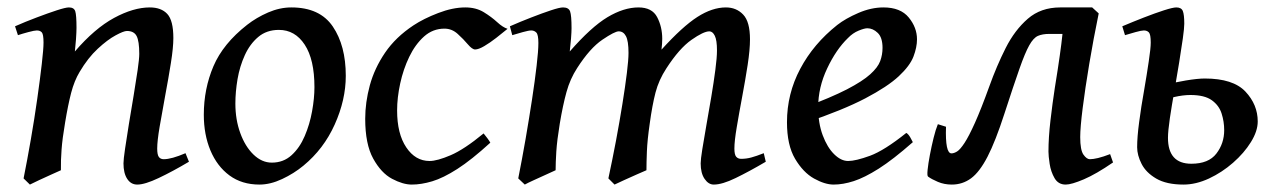

<svg xmlns="http://www.w3.org/2000/svg" viewBox="-20 -477 3439 517"><path d="M488.8 -41.5Q444.3 -15.1 407.2 2.4Q370.1 20 349.6 20Q332.5 20 322.5 4.6Q312.5 -10.7 312.5 -37.1Q312.5 -47.4 316.7 -76.2Q320.8 -105 327.1 -143.1Q333.5 -181.2 339.8 -219.5Q346.2 -257.8 350.6 -288.3Q355 -318.8 355 -332Q355 -366.2 347.9 -379.9Q340.8 -393.6 321.8 -393.6Q313 -393.6 291.3 -381.8Q269.5 -370.1 243.2 -345.7Q216.8 -321.3 194.3 -283.2Q180.2 -259.8 171.6 -227.1Q163.1 -194.3 155.3 -147Q147.9 -103.5 145.8 -74.5Q143.6 -45.4 144 -18.6Q135.3 -14.6 118.4 -7.1Q101.6 0.5 85.2 8.1Q68.8 15.6 60.5 20L43.5 3.4Q53.2 -44.9 63 -101.3Q72.8 -157.7 80.3 -210.9Q87.9 -264.2 92.5 -304.7Q97.2 -345.2 97.2 -362.3Q97.2 -384.8 92.5 -389.9Q87.9 -395 79.1 -395Q72.8 -395 56.4 -390.6Q40 -386.2 28.3 -382.3L20.5 -406.2Q48.3 -418.5 78.6 -429.9Q108.9 -441.4 132.8 -449.2Q156.7 -457 165.5 -457Q179.2 -457 182.6 -446.8Q186 -436.5 186 -401.9Q186 -391.6 184.6 -371.1Q183.1 -350.6 181.6 -338.4Q234.9 -400.4 287.1 -428.7Q339.4 -457 383.3 -457Q414.1 -457 430.4 -439.5Q446.8 -421.9 446.8 -374.5Q446.8 -349.1 440.2 -307.6Q433.6 -266.1 425 -220.5Q416.5 -174.8 409.9 -136Q403.3 -97.2 403.3 -77.1Q403.3 -60.5 407.7 -54.4Q412.1 -48.3 420.9 -48.3Q441.9 -48.3 479.5 -64.5Z M911.1 -272.9Q911.1 -208 881.3 -141.8Q851.6 -75.7 796.9 -30.8Q771.5 -9.8 739.7 5.1Q708 20 678.7 20Q631.3 20 597.9 -4.6Q564.5 -29.3 546.6 -72Q528.8 -114.7 528.8 -168Q528.8 -237.8 554.7 -298.6Q580.6 -359.4 645.5 -410.2Q670.4 -429.7 701.9 -443.4Q733.4 -457 764.6 -457Q841.3 -457 876.2 -405.5Q911.1 -354 911.1 -272.9ZM826.7 -242.2Q826.7 -316.9 800.5 -356.7Q774.4 -396.5 731 -396.5Q697.8 -396.5 675.3 -377.4Q652.8 -358.4 639.2 -328.4Q625.5 -298.3 619.6 -263.9Q613.8 -229.5 613.8 -198.2Q613.8 -154.8 627 -118.7Q640.1 -82.5 662.6 -60.8Q685.1 -39.1 711.9 -39.1Q743.2 -39.1 765.1 -59.1Q787.1 -79.1 800.5 -110.6Q814 -142.1 820.3 -177.2Q826.7 -212.4 826.7 -242.2Z M1346.7 -399.4Q1333 -388.2 1316.2 -375Q1299.3 -361.8 1283.9 -352.8Q1268.6 -343.8 1259.3 -343.8Q1251.5 -343.8 1239.7 -357.7Q1228 -371.6 1212.4 -385.7Q1196.8 -399.9 1176.8 -399.9Q1145.5 -399.9 1121.8 -378.7Q1098.1 -357.4 1082 -324Q1065.9 -290.5 1057.6 -252.2Q1049.3 -213.9 1049.3 -179.7Q1049.3 -116.7 1074 -80.1Q1098.6 -43.5 1136.7 -43.5Q1157.2 -43.5 1193.6 -59.1Q1230 -74.7 1282.2 -117.7Q1286.1 -113.3 1292.2 -105Q1298.3 -96.7 1300.3 -92.8Q1249.5 -46.4 1211.4 -22Q1173.3 2.4 1143.8 11.2Q1114.3 20 1088.9 20Q1064.9 20 1035.6 4.4Q1006.3 -11.2 984.9 -50Q963.4 -88.9 963.4 -157.2Q963.4 -201.2 975.8 -247.1Q988.3 -293 1016.8 -335Q1045.4 -377 1093.3 -408.7Q1120.6 -426.8 1159.9 -441.9Q1199.2 -457 1232.9 -457Q1261.7 -457 1282.5 -444.3Q1303.2 -431.6 1318.6 -417.5Q1334 -403.3 1346.7 -399.4Z M2042 -41.5Q1997.1 -15.1 1960.9 2.4Q1924.8 20 1901.9 20Q1887.7 20 1877.2 4.6Q1866.7 -10.7 1866.7 -37.1Q1866.7 -47.4 1871.1 -75.2Q1875.5 -103 1882.1 -140.1Q1888.7 -177.2 1895.3 -216.3Q1901.9 -255.4 1906.2 -288.6Q1910.6 -321.8 1910.6 -341.3Q1910.6 -368.7 1904.8 -380.6Q1898.9 -392.6 1890.1 -392.6Q1874.5 -392.6 1841.8 -369.6Q1809.1 -346.7 1774.4 -293Q1753.9 -261.7 1745.1 -227.8Q1736.3 -193.8 1729.5 -144Q1723.1 -99.6 1721.9 -69.3Q1720.7 -39.1 1720.7 -18.6Q1711.4 -14.6 1694.3 -7.1Q1677.2 0.5 1660.4 8.1Q1643.6 15.6 1634.8 20L1618.2 3.4Q1628.9 -46.4 1638.7 -98.1Q1648.4 -149.9 1656 -197.3Q1663.6 -244.6 1668 -280.5Q1672.4 -316.4 1672.4 -334.5Q1672.4 -366.7 1665.5 -379.6Q1658.7 -392.6 1646 -392.6Q1635.3 -392.6 1602.1 -370.1Q1568.8 -347.7 1534.2 -293.9Q1515.1 -264.6 1505.4 -229.2Q1495.6 -193.8 1487.3 -144Q1480 -99.6 1478 -69.1Q1476.1 -38.6 1476.1 -18.6Q1467.8 -14.6 1450.9 -7.1Q1434.1 0.5 1417.5 8.1Q1400.9 15.6 1393.1 20L1375.5 3.4Q1385.7 -47.9 1395.3 -103Q1404.8 -158.2 1412.6 -209.2Q1420.4 -260.3 1425 -300.3Q1429.7 -340.3 1429.7 -361.3Q1429.7 -383.8 1424.1 -389.4Q1418.5 -395 1410.6 -395Q1403.8 -395 1387.9 -390.6Q1372.1 -386.2 1359.4 -382.3L1353 -406.2Q1380.9 -418.5 1410.4 -429.9Q1439.9 -441.4 1463.4 -449.2Q1486.8 -457 1496.1 -457Q1511.2 -457 1515.1 -446.3Q1519 -435.5 1519 -400.9Q1519 -391.6 1517.6 -373Q1516.1 -354.5 1514.2 -338.4Q1571.8 -404.3 1615.7 -430.7Q1659.7 -457 1699.2 -457Q1735.8 -457 1749.5 -430.9Q1763.2 -404.8 1763.2 -372.6Q1763.2 -359.4 1761.2 -343.3Q1817.9 -405.8 1857.9 -431.4Q1897.9 -457 1934.6 -457Q1962.9 -457 1981.2 -437.7Q1999.5 -418.5 1999.5 -371.1Q1999.5 -343.3 1993.2 -302Q1986.8 -260.7 1978.5 -216.6Q1970.2 -172.4 1963.9 -134.8Q1957.5 -97.2 1957.5 -77.1Q1957.5 -60.5 1962.4 -54.9Q1967.3 -49.3 1975.6 -49.3Q1989.7 -49.3 2003.2 -53Q2016.6 -56.6 2036.6 -64.5Z M2449.2 -371.1Q2449.2 -349.6 2439.7 -324.7Q2430.2 -299.8 2400.1 -271.7Q2370.1 -243.7 2310.1 -212.2Q2250 -180.7 2148.9 -146.5L2145.5 -187.5Q2217.8 -214.4 2260.3 -236.3Q2302.7 -258.3 2323.2 -276.9Q2343.8 -295.4 2350.1 -312.5Q2356.4 -329.6 2356.4 -348.1Q2356.4 -376 2343.5 -388.4Q2330.6 -400.9 2315.4 -400.9Q2307.6 -400.9 2292 -394.5Q2276.4 -388.2 2263.2 -374.5Q2231.4 -343.8 2207.3 -292.7Q2183.1 -241.7 2183.1 -188Q2183.1 -145.5 2195.3 -112.8Q2207.5 -80.1 2226.1 -61.8Q2244.6 -43.5 2263.7 -43.5Q2284.2 -43.5 2322.8 -57.6Q2361.3 -71.8 2420.4 -119.1Q2425.8 -116.2 2431.2 -106.9Q2436.5 -97.7 2438 -94.2Q2384.8 -47.4 2346.2 -22.9Q2307.6 1.5 2278.8 10.7Q2250 20 2224.6 20Q2201.2 20 2171.9 3.7Q2142.6 -12.7 2120.8 -49.6Q2099.1 -86.4 2099.1 -147.9Q2099.1 -224.6 2134.8 -291.7Q2170.4 -358.9 2234.4 -409.7Q2256.8 -427.2 2291.3 -442.1Q2325.7 -457 2358.9 -457Q2404.8 -457 2427 -429.9Q2449.2 -402.8 2449.2 -371.1Z M2505.4 -142.6 2527.3 -135.7Q2524.9 -64 2542 -64Q2548.8 -64 2557.1 -69.1Q2565.4 -74.2 2577.1 -92Q2588.9 -109.9 2605.2 -146.2Q2621.6 -182.6 2644 -244.6Q2663.6 -299.3 2688 -347.7Q2712.4 -396 2747.6 -426.5Q2782.7 -457 2835 -457Q2843.3 -457 2860.1 -457Q2877 -457 2894 -457Q2911.1 -457 2920.9 -457L2851.6 -385.7Q2840.8 -385.7 2825.9 -385.7Q2811 -385.7 2805.7 -385.7Q2787.1 -385.7 2774.9 -380.4Q2762.7 -375 2751.5 -355Q2740.2 -335 2724.9 -291.3Q2709.5 -247.6 2684.6 -170.9Q2660.6 -96.7 2639.2 -55.2Q2617.7 -13.7 2594.7 3.2Q2571.8 20 2543 20Q2522.5 20 2505.4 12.7Q2488.3 5.4 2479 -1.5Q2476.1 -3.4 2477.8 -20Q2479.5 -36.6 2483.9 -59.8Q2488.3 -83 2493.9 -105.7Q2499.5 -128.4 2505.4 -142.6ZM2977.1 -39.6Q2931.6 -8.3 2898.4 5.9Q2865.2 20 2849.6 20Q2829.6 20 2819.6 2.7Q2809.6 -14.6 2806.4 -35.9Q2803.2 -57.1 2803.2 -68.8Q2803.2 -106.4 2808.6 -152.8Q2814 -199.2 2820.3 -240.2Q2829.1 -294.4 2833.7 -327.6Q2838.4 -360.8 2840.6 -382.3Q2842.8 -403.8 2843.8 -422.4L2920.9 -457L2938.5 -440.9Q2924.3 -372.1 2913.1 -305.2Q2901.9 -238.3 2895.3 -185.8Q2888.7 -133.3 2888.7 -107.9Q2888.7 -72.8 2897.5 -60.5Q2906.2 -48.3 2914.6 -48.3Q2923.3 -48.3 2936.8 -51.5Q2950.2 -54.7 2969.2 -62Z M3009.3 -382.3 3002 -406.2Q3029.8 -418 3059.8 -429.7Q3089.8 -441.4 3114 -449.2Q3138.2 -457 3147.5 -457Q3161.1 -457 3165 -447.3Q3168.9 -437.5 3168.9 -413.1Q3168.9 -401.4 3165 -373.3Q3161.1 -345.2 3155 -307.9Q3148.9 -270.5 3142.1 -231.4Q3135.3 -193.8 3130.1 -158.7Q3125 -123.5 3125 -106Q3125 -36.1 3188 -36.1Q3234.4 -36.1 3255.4 -63.5Q3276.4 -90.8 3276.4 -126.5Q3276.4 -149.4 3269.5 -171.1Q3262.7 -192.9 3243.2 -207Q3223.6 -221.2 3185.5 -221.2Q3166 -221.2 3142.1 -215.8Q3118.2 -210.4 3103.5 -204.6L3112.8 -247.6Q3141.1 -254.9 3173.1 -260.3Q3205.1 -265.6 3224.1 -265.6Q3300.3 -265.6 3333.5 -230.5Q3366.7 -195.3 3366.7 -149.9Q3366.7 -124 3348.4 -94.5Q3330.1 -64.9 3300.3 -38.8Q3270.5 -12.7 3235.4 3.7Q3200.2 20 3167 20Q3121.1 20 3093.5 3.9Q3065.9 -12.2 3054 -35.6Q3042 -59.1 3042 -80.6Q3042 -107.9 3047.4 -148.4Q3052.7 -189 3061 -235.4Q3067.9 -275.4 3073.2 -311.3Q3078.6 -347.2 3078.6 -362.3Q3078.6 -384.3 3073.7 -389.6Q3068.8 -395 3060.1 -395Q3053.7 -395 3037.8 -390.6Q3022 -386.2 3009.3 -382.3Z"/></svg>

Font: Gentium Book Plus
Style: Italic
Weight: 400
Italic angle: -8°
Designer: Victor Gaultney, Annie Olsen, Iska Routamaa, Becca Hirsbrunner
Foundry: SIL International
Version: Version 6.101